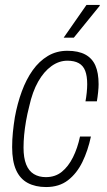

<svg xmlns="http://www.w3.org/2000/svg" viewBox="-20 -743 432 775"><path d="M166 12Q123 12 92 -4.5Q61 -21 45 -56.5Q29 -92 29 -149Q29 -179 32 -209Q35 -239 40 -270Q50 -325 68 -374Q86 -423 112 -459.5Q138 -496 173 -517Q208 -538 252 -538Q296 -538 324 -523Q352 -508 365 -478.5Q378 -449 378 -403Q378 -390 376 -370.5Q374 -351 371 -334H325Q328 -349 330 -368.5Q332 -388 332 -403Q332 -436 324 -457Q316 -478 298 -488Q280 -498 252 -498Q218 -498 187.5 -476Q157 -454 134 -413.5Q111 -373 98 -314Q90 -283 85 -254Q80 -225 77.5 -198.5Q75 -172 75 -147Q75 -106 85.5 -79.5Q96 -53 116.5 -40.5Q137 -28 165 -28Q203 -28 229.5 -49.5Q256 -71 274.5 -108Q293 -145 303 -192H347Q335 -135 312.5 -89Q290 -43 254.5 -15.5Q219 12 166 12ZM237 -591 329 -723H383L382 -719L278 -591Z"/></svg>

Font: Archivo Condensed Thin
Style: Italic
Weight: 250
Width: 3
Italic angle: -10°
Designer: Hector Gatti
Foundry: Omnibus-Type
Version: Version 2.001